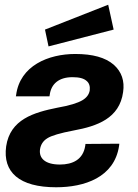

<svg xmlns="http://www.w3.org/2000/svg" viewBox="-20 -776 583 811"><path d="M484 -169 341 -168 340 -160C331 -102 287 -81 233 -81C170 -81 144 -108 149 -145C152 -165 162 -181 180 -192C197 -203 234 -214 292 -225C390 -243 485 -276 500 -387C507 -434 494 -473 460 -503C425 -533 372 -548 298 -548C185 -548 64 -499 48 -374L47 -369H189L190 -375C196 -422 229 -450 286 -450C315 -450 334 -445 346 -434C357 -425 361 -411 359 -394C356 -377 346 -363 327 -352C308 -341 274 -330 222 -321C123 -301 23 -272 6 -158C-9 -49 61 15 217 15C336 15 463 -26 483 -160ZM170 -651 185 -580 460 -651 437 -756Z"/></svg>

Font: Cheyenne Sans
Style: Bold Italic
Weight: 700
Italic angle: -8.13011°
Designer: The Public Sans project authors (U.S. Web Design System), Libre Franklin designed by Pablo Impallari and Rodrigo Fuenzal
Foundry: The Cheyenne Sans Project Authors
Version: Version 2.007